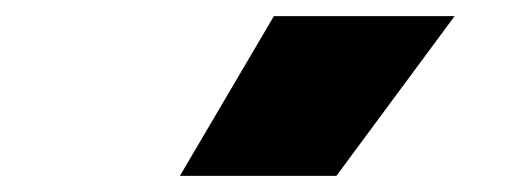

<svg xmlns="http://www.w3.org/2000/svg" viewBox="-20 -828 640 238"><path d="M203 -610 319.5 -808H543.5L397 -610Z"/></svg>

Font: Encode Sans SC Black
Style: Regular
Weight: 900
Version: Version 3.002